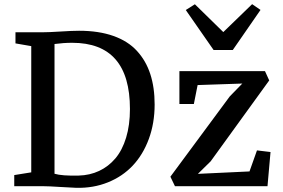

<svg xmlns="http://www.w3.org/2000/svg" viewBox="-20 -899 1365 927"><path d="M48.8 0V-53.7L130.9 -66.9V-676.3L54.7 -689.5V-743.2H186.5Q214.8 -743.2 272 -746.8Q329.1 -750.5 361.8 -750.5Q456.5 -750.5 527.1 -725.6Q597.7 -700.7 641.1 -653.3Q684.6 -606 705.6 -541.5Q726.6 -477.1 726.6 -394.5Q726.6 -304.2 698.5 -228Q670.4 -151.9 620.8 -99.4Q571.3 -46.9 501 -18.6Q430.7 9.8 348.1 7.8Q327.1 7.3 271.2 3.7Q215.3 0 188 0ZM243.2 -686.5V-60.1Q279.3 -49.3 359.9 -51.3Q413.6 -52.7 458.5 -73.7Q503.4 -94.7 536.9 -134Q570.3 -173.3 588.9 -234.4Q607.4 -295.4 607.4 -372.6Q607.4 -692.4 328.6 -692.4Q287.1 -692.4 243.2 -686.5ZM802.7 -45.9 1089.4 -433.6 1149.9 -495.6 934.1 -488.3 916 -397H846.2V-555.7H1259.3L1279.8 -510.7L997.1 -120.1L935.5 -59.6L1184.6 -71.3L1220.7 -172.9L1286.1 -165L1271.5 0H824.7ZM1011.2 -657.7 877 -850.6 920.9 -878.4 1058.1 -744.1 1197.3 -878.9 1237.8 -851.1 1104 -657.7Z"/></svg>

Font: HaufeMerriweather
Style: Regular
Weight: 400
Designer: Eben Sorkin ( eben@eyebytes.com )
Foundry: Eben Sorkin
Version: Version 1.56